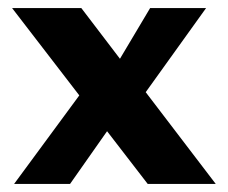

<svg xmlns="http://www.w3.org/2000/svg" viewBox="-20 -457 566 477"><path d="M347 0 246 -131 154 0H15L177 -220L10 -437H182L278 -311L353 -437H492L342 -228L516 0Z"/></svg>

Font: Josefin Sans
Style: Bold
Weight: 700
Designer: Santiago Orozco
Foundry: Typemade
Version: Version 2.000